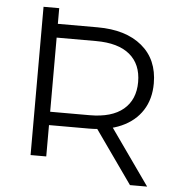

<svg xmlns="http://www.w3.org/2000/svg" viewBox="-55 -752 833 903"><g transform="rotate(5 361.5 -300.0)"><path d="M155 -148V-211H374Q479 -211 533.5 -257Q588 -303 588 -386Q588 -470 533.5 -515.5Q479 -561 374 -561H155V-626H376Q509 -626 585.5 -562.5Q662 -499 662 -386Q662 -312 627.5 -258.5Q593 -205 529 -176.5Q465 -148 376 -148ZM114 0V-700H188V0ZM592 100 402 -169H483L673 100Z"/></g></svg>

Font: Montserrat Thin
Style: Regular
Weight: 400
Version: Version 9.000